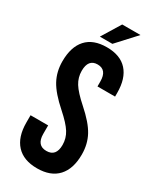

<svg xmlns="http://www.w3.org/2000/svg" viewBox="-216 -911 807 983"><g transform="rotate(30 187.0 -420.0)"><path d="M26 -532Q26 -617 67 -662.5Q108 -708 188 -708Q268 -708 309 -662.5Q350 -617 350 -532V-510H246V-539Q246 -608 191 -608Q136 -608 136 -539Q136 -500 156.5 -467Q177 -434 230 -387Q298 -327 324.5 -278Q351 -229 351 -168Q351 -83 309 -37.5Q267 8 187 8Q107 8 65 -37.5Q23 -83 23 -168V-211H127V-161Q127 -93 184 -93Q241 -93 241 -161Q241 -200 220.5 -233Q200 -266 147 -313Q79 -373 52.5 -422Q26 -471 26 -532ZM197 -848H305L203 -737H129Z"/></g></svg>

Font: Bebas Neue
Style: Regular
Weight: 400
Designer: Ryoichi Tsunekawa
Foundry: Ryoichi Tsunekawa
Version: Version 1.400